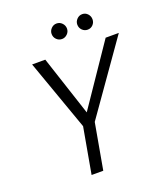

<svg xmlns="http://www.w3.org/2000/svg" viewBox="-156 -976 934 1082"><g transform="rotate(-20 311.5 -435.0)"><path d="M205 0 254 -275 103 -700H182L300 -341L544 -700H623L324 -275L275 0ZM311 -777Q292 -777 278.5 -790.5Q265 -804 265 -824Q265 -842 278.5 -856Q292 -870 311 -870Q330 -870 343.5 -856Q357 -842 357 -823Q357 -804 343 -790.5Q329 -777 311 -777ZM465 -777Q446 -777 432.5 -790.5Q419 -804 419 -824Q419 -842 432.5 -856Q446 -870 465 -870Q484 -870 497 -856Q510 -842 510 -823Q510 -804 497 -790.5Q484 -777 465 -777Z"/></g></svg>

Font: DM Sans 11pt Light
Style: Italic
Weight: 300
Italic angle: -10°
Version: Version 4.004;gftools[0.9.30]